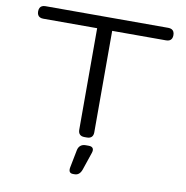

<svg xmlns="http://www.w3.org/2000/svg" viewBox="-102 -847 1141 1179"><g transform="rotate(10 469.0 -257.5)"><path d="M46.9 -710.9Q46.9 -723.6 51.3 -732.4Q55.7 -741.2 64.5 -745.6Q73.2 -750 85.9 -750H851.6Q864.3 -750 873 -745.6Q881.8 -741.2 886.2 -732.4Q890.6 -723.6 890.6 -710.9Q890.6 -698.2 886.2 -689.5Q881.8 -680.7 873 -676.3Q864.3 -671.9 851.6 -671.9H515.6V-39.1Q515.6 -20 505.6 -10Q495.6 0 476.6 0H460.9Q441.9 0 431.9 -10Q421.9 -20 421.9 -39.1V-671.9H85.9Q73.2 -671.9 64.5 -676.3Q55.7 -680.7 51.3 -689.5Q46.9 -698.2 46.9 -710.9ZM477.3 47.9H495.9Q515.4 47.9 522.4 58.3Q529.3 68.8 522.6 88.4L485.5 197.8Q472.5 235.4 441.2 235.4H431.5Q400.2 235.4 407.4 197.8L428.9 88.4Q432.6 68.8 445.2 58.3Q457.8 47.9 477.3 47.9Z"/></g></svg>

Font: Gyrochrome
Style: Regular
Weight: 400
Designer: David Moles
Foundry: David Moles
Version: Version 1.005;Glyphs 3.2.3 (3260)